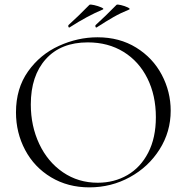

<svg xmlns="http://www.w3.org/2000/svg" viewBox="-20 -797 806 829"><path d="M49 -312Q49 -415 101 -488.5Q153 -562 234.5 -599Q316 -636 401 -636Q496 -636 568 -591.5Q640 -547 678.5 -474Q717 -401 717 -319Q717 -228 669 -152Q621 -76 540.5 -32Q460 12 366 12Q273 12 200.5 -31.5Q128 -75 88.5 -149.5Q49 -224 49 -312ZM653 -291Q653 -385 616.5 -458.5Q580 -532 513.5 -573Q447 -614 359 -614Q243 -614 178 -542Q113 -470 113 -346Q113 -253 149.5 -175.5Q186 -98 252 -53Q318 -8 402 -8Q473 -8 530 -41Q587 -74 620 -138Q653 -202 653 -291ZM279 -678Q276 -678 275 -682.5Q274 -687 276 -689Q317 -726 366 -776Q369 -779 386.5 -775Q404 -771 417.5 -765Q431 -759 424 -756Q357 -728 281 -679ZM396 -678Q393 -678 392 -682.5Q391 -687 393 -689Q434 -726 483 -776Q486 -779 502.5 -775Q519 -771 531.5 -765Q544 -759 538 -756Q501 -741 469.5 -723Q438 -705 398 -679Z"/></svg>

Font: Cormorant Unicase Light
Style: Regular
Weight: 300
Designer: Christian Thalmann (Catharsis Fonts)
Foundry: Catharsis Fonts
Version: Version 4.000